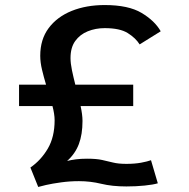

<svg xmlns="http://www.w3.org/2000/svg" viewBox="-20 -726 750 761"><path d="M131.5 15 100.5 -62Q142.5 -91 169.5 -137Q196.5 -183 196.5 -249.5Q196.5 -262 194.2 -276.2Q192 -290.5 188 -305.5H55.5V-390.5H162.5Q153.5 -420.5 146.5 -449.8Q139.5 -479 139.5 -505Q139.5 -570 173 -614.8Q206.5 -659.5 264.2 -682.8Q322 -706 395 -706Q489 -706 541.2 -674.8Q593.5 -643.5 617 -602L533.5 -550Q517.5 -575.5 486.2 -595Q455 -614.5 395 -614.5Q359 -614.5 328 -602Q297 -589.5 278.2 -563.5Q259.5 -537.5 259.5 -496Q259.5 -475 265.2 -447.5Q271 -420 278.5 -390.5H508V-305.5H299.5Q303 -289.5 305 -274.5Q307 -259.5 307 -246.5Q307 -193 292.5 -154.8Q278 -116.5 246 -88Q261.5 -92 281.2 -94.5Q301 -97 325 -97Q362 -97 384.5 -92Q407 -87 428 -81.8Q449 -76.5 481 -76.5Q514 -76.5 539.5 -81.2Q565 -86 578.5 -91L605.5 0.5Q587.5 6 553.2 9.5Q519 13 481 13Q424.5 13 381.5 2.5Q338.5 -8 293 -8Q257 -8 222.2 -3.2Q187.5 1.5 162.5 7.2Q137.5 13 131.5 15Z"/></svg>

Font: League Mono Medium
Style: Regular
Weight: 500
Width: 6
Designer: Tyler Finck
Foundry: The League of Moveable Type / Tyler Finck
Version: Version 2.300;RELEASE